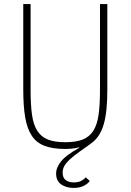

<svg xmlns="http://www.w3.org/2000/svg" viewBox="-20 -718 640 941"><path d="M130 -698V-274Q130 -203 137 -154.5Q144 -106 163 -76.5Q182 -47 215 -34Q248 -21 300 -21Q352 -21 385 -34Q418 -47 437 -76.5Q456 -106 463 -154.5Q470 -203 470 -274V-698H506V-279Q506 -226 502 -184.5Q498 -143 489 -111Q480 -79 464.5 -55Q449 -31 425 -14Q391 10 365.5 28.5Q340 47 322.5 63Q305 79 296 94.5Q287 110 287 128Q287 154 302.5 165Q318 176 341 176Q364 176 378 168.5Q392 161 400 151L420 169Q410 183 390 193Q370 203 341 203Q304 203 279.5 185.5Q255 168 255 133Q255 103 279.5 72.5Q304 42 369 6L368 4Q352 8 335.5 10Q319 12 299 12Q239 12 199 -3Q159 -18 136 -52.5Q113 -87 103.5 -142.5Q94 -198 94 -279V-698Z"/></svg>

Font: IBM Plex Mono ExtraLight
Style: Regular
Weight: 200
Monospace: yes
Designer: Mike Abbink, Paul van der Laan, Pieter van Rosmalen
Foundry: Bold Monday
Version: Version 2.3